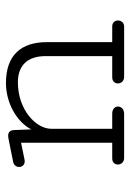

<svg xmlns="http://www.w3.org/2000/svg" viewBox="84 -521 437 645"><g transform="rotate(-90 302.5 -198.5)"><path d="M348.6 -356.9C407.7 -356.9 436.5 -321.8 436.5 -263.7V-40H365.2C351.6 -40 344.7 -30.8 344.7 -21C344.7 -10.7 352.1 0 367.2 0H535.6C549.3 0 556.2 -10.3 556.2 -20.5C556.2 -30.3 549.8 -40 536.6 -40H483.4V-260.3C483.4 -345.2 440.4 -397 346.2 -397C278.3 -397 214.8 -359.9 190.4 -312L188 -370.6C187.5 -381.8 182.1 -389.6 168.9 -389.6C166.5 -389.6 163.6 -389.2 160.2 -388.7L80.1 -372.6C68.4 -369.6 64 -360.4 64 -352.5C64 -342.8 71.3 -334 83 -334C85.9 -334 89.4 -334.5 92.8 -335.4L145.5 -346.2V-40H92.8C79.1 -40 72.3 -30.8 72.3 -21C72.3 -10.7 79.6 0 94.7 0H242.7C258.8 0 267.1 -10.3 267.1 -20.5C267.1 -30.3 259.3 -40 243.7 -40H192.4V-245.6C192.4 -294.9 254.9 -356.9 348.6 -356.9Z"/></g></svg>

Font: Cutive Mono
Style: Regular
Weight: 400
Monospace: yes
Designer: Vernon Adams
Foundry: Vernon Adams
Version: Version 1.002